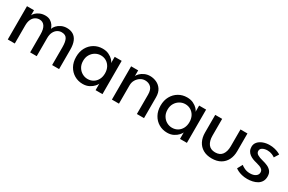

<svg xmlns="http://www.w3.org/2000/svg" viewBox="81 -1231 3079 2051"><g transform="rotate(30 1621.0 -205.0)"><path d="M545 -422.5Q590.5 -422.5 623 -402.8Q655.5 -383 672.8 -342.5Q690 -302 690 -239V0H604V-221.5Q604 -288 585.5 -321.5Q567 -355 518 -355Q492 -355 468.2 -340.8Q444.5 -326.5 429.2 -297Q414 -267.5 414 -221.5V0H333V-221.5Q333 -288 310 -321.5Q287 -355 245.5 -355Q219 -355 195.8 -341.2Q172.5 -327.5 158 -298Q143.5 -268.5 143.5 -221.5V0H57V-410.5H143.5V-347.5Q149 -363 167.2 -380.5Q185.5 -398 214.2 -410.2Q243 -422.5 278.5 -422.5Q315.5 -422.5 340.5 -407.5Q365.5 -392.5 380 -370.8Q394.5 -349 400 -329Q407 -350.5 427 -372.2Q447 -394 477.5 -408.2Q508 -422.5 545 -422.5Z M1140 0V-80Q1136 -67.5 1116.8 -45.5Q1097.5 -23.5 1064.2 -5.8Q1031 12 986 12Q929 12 882.8 -15Q836.5 -42 809.2 -90.8Q782 -139.5 782 -205Q782 -270.5 809.2 -319.2Q836.5 -368 882.8 -395.2Q929 -422.5 986 -422.5Q1030.5 -422.5 1063.2 -406.5Q1096 -390.5 1115.8 -369.5Q1135.5 -348.5 1139 -333.5V-410.5H1225V0ZM868 -205Q868 -160.5 887.5 -128Q907 -95.5 938.2 -77.8Q969.5 -60 1005 -60Q1043 -60 1073 -78Q1103 -96 1120.5 -128.8Q1138 -161.5 1138 -205Q1138 -248.5 1120.5 -281.2Q1103 -314 1073 -332.2Q1043 -350.5 1005 -350.5Q969.5 -350.5 938.2 -332.5Q907 -314.5 887.5 -282Q868 -249.5 868 -205Z M1571 -422.5Q1611.5 -422.5 1649.8 -405.5Q1688 -388.5 1712.8 -351.8Q1737.5 -315 1737.5 -256V0H1649.5V-239Q1649.5 -300 1621 -327.8Q1592.5 -355.5 1547.5 -355.5Q1518 -355.5 1490.8 -338.8Q1463.5 -322 1446 -292.8Q1428.5 -263.5 1428.5 -226.5V0H1341.5V-410.5H1428.5V-337.5Q1433 -354.5 1453 -374.5Q1473 -394.5 1504 -408.5Q1535 -422.5 1571 -422.5Z M2181.5 0V-80Q2177.5 -67.5 2158.2 -45.5Q2139 -23.5 2105.8 -5.8Q2072.5 12 2027.5 12Q1970.5 12 1924.2 -15Q1878 -42 1850.8 -90.8Q1823.5 -139.5 1823.5 -205Q1823.5 -270.5 1850.8 -319.2Q1878 -368 1924.2 -395.2Q1970.5 -422.5 2027.5 -422.5Q2072 -422.5 2104.8 -406.5Q2137.5 -390.5 2157.2 -369.5Q2177 -348.5 2180.5 -333.5V-410.5H2266.5V0ZM1909.5 -205Q1909.5 -160.5 1929 -128Q1948.5 -95.5 1979.8 -77.8Q2011 -60 2046.5 -60Q2084.5 -60 2114.5 -78Q2144.5 -96 2162 -128.8Q2179.5 -161.5 2179.5 -205Q2179.5 -248.5 2162 -281.2Q2144.5 -314 2114.5 -332.2Q2084.5 -350.5 2046.5 -350.5Q2011 -350.5 1979.8 -332.5Q1948.5 -314.5 1929 -282Q1909.5 -249.5 1909.5 -205Z M2464.5 -203.5Q2464.5 -139 2492.2 -100.8Q2520 -62.5 2577.5 -62.5Q2635.5 -62.5 2663 -100.8Q2690.5 -139 2690.5 -203.5V-410.5H2776.5V-191.5Q2776.5 -131.5 2753.2 -85.5Q2730 -39.5 2685.8 -13.8Q2641.5 12 2577.5 12Q2514 12 2469.8 -13.8Q2425.5 -39.5 2402.2 -85.5Q2379 -131.5 2379 -191.5V-410.5H2464.5Z M3045.5 -422.5Q3077.5 -422.5 3105.2 -416Q3133 -409.5 3153.2 -400.5Q3173.5 -391.5 3182 -384.5L3147.5 -329.5Q3137.5 -338.5 3111.5 -349.8Q3085.5 -361 3053.5 -361Q3018.5 -361 2994 -347.2Q2969.5 -333.5 2969.5 -307.5Q2969.5 -281.5 2994.8 -266.2Q3020 -251 3062.5 -241Q3096.5 -233 3126.2 -219.5Q3156 -206 3174.5 -182.2Q3193 -158.5 3193 -119Q3193 -83 3178 -57.8Q3163 -32.5 3137.5 -17.2Q3112 -2 3080.5 5Q3049 12 3016.5 12Q2978.5 12 2948 4.2Q2917.5 -3.5 2896.8 -14.2Q2876 -25 2866.5 -33L2901 -95Q2914 -82.5 2943.8 -68.5Q2973.5 -54.5 3011.5 -54.5Q3053.5 -54.5 3079.5 -72.2Q3105.5 -90 3105.5 -118.5Q3105.5 -140 3093 -153Q3080.5 -166 3059.5 -174Q3038.5 -182 3013.5 -188Q2989.5 -193.5 2966.8 -202.5Q2944 -211.5 2925.2 -225.8Q2906.5 -240 2895.5 -260.8Q2884.5 -281.5 2884.5 -309.5Q2884.5 -345 2907 -370.2Q2929.5 -395.5 2966 -409Q3002.5 -422.5 3045.5 -422.5Z"/></g></svg>

Font: League Spartan Thin
Style: Regular
Weight: 400
Version: Version 2.002